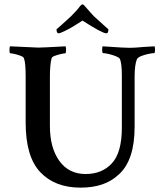

<svg xmlns="http://www.w3.org/2000/svg" viewBox="-20 -859 756 881"><path d="M349.6 2Q232.4 2 165 -68.8Q97.7 -139.6 97.7 -296.9V-509.8Q97.7 -571.3 89.8 -591.8Q87.9 -597.7 75.7 -602.5Q63.5 -607.4 49.3 -610.8Q35.2 -614.3 27.3 -614.3Q23.4 -614.3 23.4 -628.9Q23.4 -643.6 26.4 -646.5L156.2 -640.6Q174.8 -640.6 281.2 -646.5Q282.2 -642.6 282.7 -638.7Q283.2 -634.8 283.2 -630.9Q283.2 -614.3 279.3 -614.3Q273.4 -614.3 258.3 -610.8Q243.2 -607.4 230.5 -602.5Q217.8 -597.7 216.8 -591.8Q212.9 -577.1 210.9 -555.7Q209 -534.2 209 -505.9V-281.2Q209 -180.7 252.4 -120.6Q295.9 -60.5 373 -60.5Q448.2 -60.5 493.7 -109.9Q539.1 -159.2 539.1 -273.4V-511.7Q539.1 -571.3 529.3 -589.8Q525.4 -595.7 510.3 -601.6Q495.1 -607.4 478.5 -611.3Q461.9 -615.2 453.1 -615.2Q449.2 -615.2 448.7 -628.9Q448.2 -642.6 451.2 -646.5Q503.9 -642.6 534.7 -641.1Q565.4 -639.6 574.2 -639.6Q586.9 -639.6 603 -640.6Q619.1 -641.6 639.6 -643.6Q679.7 -646.5 689.5 -646.5Q690.4 -642.6 690.9 -639.2Q691.4 -635.7 691.4 -630.9Q691.4 -615.2 687.5 -615.2Q678.7 -615.2 662.1 -611.8Q645.5 -608.4 629.9 -602.5Q614.3 -596.7 608.4 -587.9Q597.7 -561.5 597.7 -506.8V-277.3Q597.7 -125 526.4 -59.6Q492.2 -27.3 448.7 -12.7Q405.3 2 349.6 2ZM249 -706.1Q239.3 -706.1 239.3 -724.6L262.7 -745.1Q273.4 -754.9 284.2 -764.6Q294.9 -774.4 305.7 -784.2Q318.4 -796.9 328.6 -808.1Q338.9 -819.3 346.7 -830.1Q354.5 -838.9 358.4 -838.9Q363.3 -838.9 370.1 -830.1Q384.8 -813.5 395 -801.8Q405.3 -790 410.2 -785.2Q438.5 -758.8 457 -742.7Q475.6 -726.6 477.5 -724.6Q477.5 -706.1 467.8 -706.1Q449.2 -706.1 358.4 -764.6Q342.8 -753.9 319.3 -739.7Q295.9 -725.6 275.4 -715.8Q254.9 -706.1 249 -706.1Z"/></svg>

Font: Crimson Text SemiBold
Style: Regular
Weight: 600
Designer: Sebastian Kosch
Foundry: Sebastian Kosch
Version: Version 1.100; ttfautohint (v1.8.4)